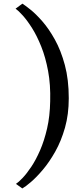

<svg xmlns="http://www.w3.org/2000/svg" viewBox="-20 -850 459 1054"><path d="M357.5 -310.5Q357.5 -222.5 336.8 -149.2Q316 -76 283.5 -18.2Q251 39.5 215.5 81.5Q180 123.5 149.5 149.5Q119 175.5 102.5 184.5L67.5 159.5Q81 151 103.5 127.5Q126 104 151.5 66Q177 28 200 -24.8Q223 -77.5 238.5 -144.8Q254 -212 255.5 -294Q258 -385.5 244 -460.5Q230 -535.5 206.5 -594.2Q183 -653 156 -695.8Q129 -738.5 104.8 -765.2Q80.5 -792 65.5 -802.5L103 -830Q116.5 -821.5 146.2 -798Q176 -774.5 212 -733.5Q248 -692.5 281.2 -632.8Q314.5 -573 336 -493Q357.5 -413 357.5 -310.5Z"/></svg>

Font: Merriweather 60pt Medium
Style: Regular
Weight: 500
Version: Version 2.100